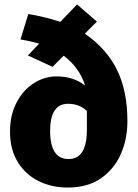

<svg xmlns="http://www.w3.org/2000/svg" viewBox="-20 -824 621 862"><path d="M284 18Q211 18 152.5 -11.5Q94 -41 59.5 -97Q25 -153 25 -233Q25 -307 54 -363Q83 -419 131 -450Q179 -481 234 -481Q310 -481 362 -440Q337 -520 266 -574L216 -524L105 -575L156 -628Q115 -640 72 -647L107 -761Q176 -750 251 -726L326 -804L415 -727L361 -673Q459 -605 505.5 -510Q552 -415 552 -280Q552 -199 522 -131.5Q492 -64 432.5 -23Q373 18 284 18ZM288 -110Q370 -110 370 -241V-326Q336 -358 286 -358Q205 -358 205 -236Q205 -110 288 -110Z"/></svg>

Font: Trujillo ExtraBold
Style: Regular
Weight: 800
Designer: Fira Sans original fonts by bBox Type GmbH, Carrois Corporate GbR, & Edenspiekermann AG / Changes by Cristiano Sobral
Foundry: Fira Sans original fonts by bBox Type GmbH, Carrois Corporate GbR, & Edenspiekermann AG / Changes by Cristiano Sobral
Version: Version 4.301;July 28, 2020;FontCreator 13.0.0.2655 64-bit